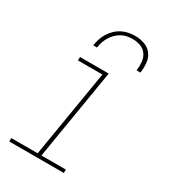

<svg xmlns="http://www.w3.org/2000/svg" viewBox="-182 -830 814 920"><g transform="rotate(30 225.0 -370.0)"><path d="M20 0V-19H166L246 -501H111V-520H270L187 -19H322V0ZM138 -600Q141 -619 146.5 -636.5Q152 -654 162 -670.5Q172 -687 186.5 -701Q201 -715 218.5 -724Q236 -733 254.5 -736.5Q273 -740 291 -740Q318 -740 343 -731Q368 -722 383 -701.5Q398 -681 400.5 -654Q403 -627 399 -600H378Q381 -623 379 -646Q377 -669 365 -687Q353 -705 332 -713Q311 -721 288 -721Q272 -721 256.5 -718Q241 -715 226.5 -707Q212 -699 200 -687Q188 -675 179.5 -660.5Q171 -646 166 -631Q161 -616 159 -600Z"/></g></svg>

Font: Iosevka Etoile Thin Oblique
Style: Regular
Weight: 100
Italic angle: -9°
Designer: Belleve Invis
Foundry: Belleve Invis
Version: Version 15.5.2; ttfautohint (v1.8.4)